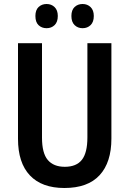

<svg xmlns="http://www.w3.org/2000/svg" viewBox="-20 -930 647 960"><path d="M537 -237Q537 -118 478 -54Q419 10 302 10Q189 10 129.5 -53Q70 -116 70 -236V-714H190V-242Q190 -164 219 -130Q248 -96 304 -96Q362 -96 389.5 -131Q417 -166 417 -243V-714H537ZM157 -850Q157 -880 173 -895Q189 -910 213 -910Q237 -910 253 -894.5Q269 -879 269 -850Q269 -820 253 -804.5Q237 -789 213 -789Q189 -789 173 -804Q157 -819 157 -850ZM337 -850Q337 -880 353 -895Q369 -910 393 -910Q417 -910 433 -894.5Q449 -879 449 -850Q449 -820 433 -804.5Q417 -789 393 -789Q369 -789 353 -804.5Q337 -820 337 -850Z"/></svg>

Font: Noto Sans Myanmar Condensed SemiBold
Style: Regular
Weight: 600
Width: 3
Designer: Monotype Design Team
Foundry: Monotype Imaging Inc.
Version: Version 2.107; ttfautohint (v1.8.4.7-5d5b)